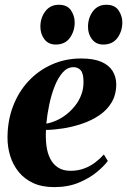

<svg xmlns="http://www.w3.org/2000/svg" viewBox="-20 -774 534 806"><path d="M432.5 -98.5Q418.5 -78.5 387.5 -52.5Q356.5 -26.5 311.2 -7.5Q266 11.5 207.5 11.5Q156 11.5 119 -5.8Q82 -23 58.2 -52.5Q34.5 -82 23 -119Q11.5 -156 11.5 -195.5Q11.5 -267 34.5 -327.5Q57.5 -388 99.2 -433Q141 -478 197.5 -503.2Q254 -528.5 320.5 -528.5Q373 -528.5 405.2 -514.5Q437.5 -500.5 452.5 -476.2Q467.5 -452 468 -421Q468 -376.5 448.5 -344Q429 -311.5 396.5 -289.8Q364 -268 325 -254.8Q286 -241.5 246.2 -235.2Q206.5 -229 173 -228.5Q171 -193 175 -162Q179 -131 191 -107.5Q203 -84 224 -70.5Q245 -57 276 -57Q307.5 -57 333.5 -66.8Q359.5 -76.5 380.2 -92.5Q401 -108.5 416 -125.5ZM288.5 -492Q263 -492 243.2 -469.8Q223.5 -447.5 209.5 -412Q195.5 -376.5 186.8 -335Q178 -293.5 174.5 -255Q194.5 -258.5 216.2 -268Q238 -277.5 258.2 -293.2Q278.5 -309 295 -329.8Q311.5 -350.5 321.2 -376Q331 -401.5 330.5 -431.5Q330.5 -465.5 319 -478.8Q307.5 -492 288.5 -492ZM214 -587Q183 -587 166.2 -609.5Q149.5 -632 149.5 -662Q149.5 -699 170.2 -726.5Q191 -754 227 -754Q262 -754 277.8 -730.8Q293.5 -707.5 293.5 -680Q293.5 -643 273.2 -615Q253 -587 214 -587ZM413.5 -587Q383 -587 366 -609.5Q349 -632 349.5 -662Q349.5 -699 370 -726.5Q390.5 -754 426.5 -754Q461.5 -754 477.5 -730.8Q493.5 -707.5 493.5 -680Q493.5 -643 473 -615Q452.5 -587 413.5 -587Z"/></svg>

Font: Merriweather 120pt ExtraBold
Style: Italic
Weight: 800
Italic angle: -7.8°
Version: Version 2.101